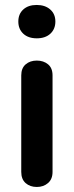

<svg xmlns="http://www.w3.org/2000/svg" viewBox="-20 -741 294 767"><path d="M64.9 -54.2V-439.9Q64.9 -468.8 82.5 -483.9Q100.1 -499 127 -499Q153.8 -499 171.9 -484.1Q189.9 -469.2 189.9 -439.9V-54.2Q189.9 -25.4 171.9 -9.8Q153.8 5.9 127 5.9Q100.1 5.9 82.5 -9.5Q64.9 -24.9 64.9 -54.2ZM73 -606.4Q53.2 -625 53.2 -655Q53.2 -685.1 73 -703.1Q92.8 -721.2 126.5 -721.2Q160.2 -721.2 180.7 -703.1Q201.2 -685.1 201.2 -655Q201.2 -625 181.2 -606.4Q161.1 -587.9 127 -587.9Q92.8 -587.9 73 -606.4Z"/></svg>

Font: Nunito-Bold
Style: Bold
Weight: 700
Designer: Vernon Adams
Foundry: newtypography
Version: Version 3.000